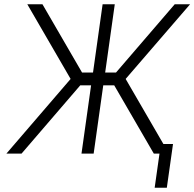

<svg xmlns="http://www.w3.org/2000/svg" viewBox="-20 -720 911 900"><path d="M108 -700 311 -350 10 0H81L382 -350L179 -700ZM871 -700H799L498 -350L701 0H772L569 -350ZM461 -700 416 -380H338L330 -320H407L362 0H419L464 -320H542L550 -380H473L518 -700ZM705 160H762L791 -45H734Z"/></svg>

Font: Unageo
Style: Light-Italic
Weight: 300
Designer: Richard Sepsi
Foundry: Richard Sepsi
Version: Version 2.000